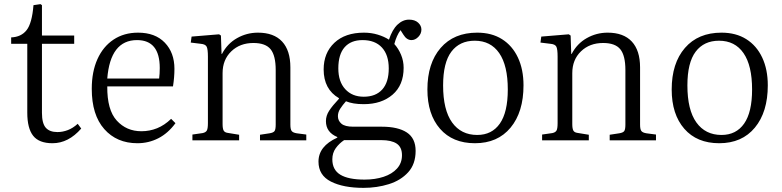

<svg xmlns="http://www.w3.org/2000/svg" viewBox="-20 -679 3782 929"><path d="M234 14Q169 14 140.5 -22Q112 -58 112 -134V-467H34V-498Q83 -500 109 -533.5Q135 -567 142 -654L176 -659L183 -654V-507H339V-467H183V-133Q183 -82 201.5 -61Q220 -40 258 -40Q283 -40 308 -49.5Q333 -59 356 -80L373 -57Q311 14 234 14Z M645 14Q545 14 484.5 -54.5Q424 -123 424 -249Q424 -332 451.5 -393Q479 -454 529.5 -487.5Q580 -521 648 -521Q731 -521 777.5 -472.5Q824 -424 824 -346Q824 -305 817 -261H499Q498 -147 545 -95.5Q592 -44 664 -44Q704 -44 740 -58.5Q776 -73 808 -104L829 -83Q793 -34 746 -10Q699 14 645 14ZM499 -299H750Q753 -322 753 -350Q753 -485 643 -485Q514 -485 499 -299Z M911 0V-28L960 -35Q975 -38 980.5 -47Q986 -56 986 -83V-405Q986 -441 980 -453Q974 -465 952 -467L903 -473L907 -502L1040 -513L1049 -507L1052 -418H1054Q1080 -468 1127 -494.5Q1174 -521 1228 -521Q1305 -521 1345 -478Q1385 -435 1385 -353V-76Q1385 -54 1391 -45.5Q1397 -37 1416 -34L1462 -28V0H1238V-27L1284 -34Q1303 -37 1308.5 -45Q1314 -53 1314 -76V-340Q1314 -410 1289.5 -440.5Q1265 -471 1206 -471Q1141 -471 1099 -430.5Q1057 -390 1057 -325V-79Q1057 -57 1062 -47.5Q1067 -38 1082 -36L1137 -27V0Z M1739 230Q1641 230 1581 199.5Q1521 169 1521 103Q1521 28 1612 -13V-16Q1557 -39 1557 -93Q1557 -119 1572.5 -143Q1588 -167 1620 -201V-204Q1546 -247 1546 -343Q1546 -423 1598 -472Q1650 -521 1741 -521Q1776 -521 1807.5 -511.5Q1839 -502 1862 -487Q1878 -536 1903.5 -560Q1929 -584 1959 -584Q1987 -584 2003 -569.5Q2019 -555 2019 -536Q2019 -516 2004 -500.5Q1989 -485 1971 -485Q1948 -485 1932 -511L1918 -533Q1899 -508 1888 -466Q1908 -444 1920.5 -414Q1933 -384 1933 -351Q1933 -267 1879.5 -221Q1826 -175 1740 -175Q1713 -175 1692 -178.5Q1671 -182 1654 -189Q1638 -171 1626.5 -153.5Q1615 -136 1615 -117Q1615 -95 1632 -80.5Q1649 -66 1689 -66H1827Q1906 -66 1948.5 -38Q1991 -10 1991 51Q1991 115 1955 154.5Q1919 194 1861.5 212Q1804 230 1739 230ZM1740 -211Q1798 -211 1829.5 -246Q1861 -281 1861 -348Q1861 -413 1828 -449Q1795 -485 1734 -485Q1678 -485 1647.5 -450.5Q1617 -416 1617 -348Q1617 -284 1650.5 -247.5Q1684 -211 1740 -211ZM1744 190Q1795 190 1836 176.5Q1877 163 1901 136.5Q1925 110 1925 72Q1925 33 1899.5 16Q1874 -1 1825 -1H1645Q1621 15 1604.5 38Q1588 61 1588 92Q1588 143 1627 166.5Q1666 190 1744 190Z M2278 14Q2170 14 2109 -56Q2048 -126 2048 -246Q2048 -373 2112 -447Q2176 -521 2289 -521Q2359 -521 2409 -489.5Q2459 -458 2486 -400.5Q2513 -343 2513 -266Q2513 -137 2450.5 -61.5Q2388 14 2278 14ZM2289 -26Q2360 -26 2398.5 -81Q2437 -136 2437 -246Q2437 -362 2395.5 -422Q2354 -482 2277 -482Q2204 -482 2164 -429Q2124 -376 2124 -266Q2124 -147 2167.5 -86.5Q2211 -26 2289 -26Z M2603 0V-28L2652 -35Q2667 -38 2672.5 -47Q2678 -56 2678 -83V-405Q2678 -441 2672 -453Q2666 -465 2644 -467L2595 -473L2599 -502L2732 -513L2741 -507L2744 -418H2746Q2772 -468 2819 -494.5Q2866 -521 2920 -521Q2997 -521 3037 -478Q3077 -435 3077 -353V-76Q3077 -54 3083 -45.5Q3089 -37 3108 -34L3154 -28V0H2930V-27L2976 -34Q2995 -37 3000.5 -45Q3006 -53 3006 -76V-340Q3006 -410 2981.5 -440.5Q2957 -471 2898 -471Q2833 -471 2791 -430.5Q2749 -390 2749 -325V-79Q2749 -57 2754 -47.5Q2759 -38 2774 -36L2829 -27V0Z M3460 14Q3352 14 3291 -56Q3230 -126 3230 -246Q3230 -373 3294 -447Q3358 -521 3471 -521Q3541 -521 3591 -489.5Q3641 -458 3668 -400.5Q3695 -343 3695 -266Q3695 -137 3632.5 -61.5Q3570 14 3460 14ZM3471 -26Q3542 -26 3580.5 -81Q3619 -136 3619 -246Q3619 -362 3577.5 -422Q3536 -482 3459 -482Q3386 -482 3346 -429Q3306 -376 3306 -266Q3306 -147 3349.5 -86.5Q3393 -26 3471 -26Z"/></svg>

Font: Literata 36pt Light
Style: Regular
Weight: 300
Designer: Latin by Veronika Burian and Jose Scaglione. Greek by Irene Vlachou. Cyrillic by Vera Evstafieva.
Foundry: TypeTogether
Version: Version 3.002